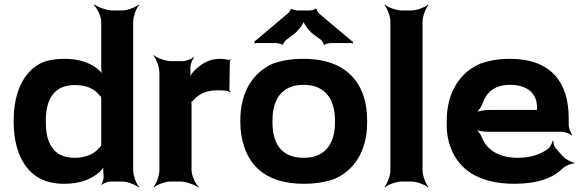

<svg xmlns="http://www.w3.org/2000/svg" viewBox="-20 -796 2541 842"><path d="M424 13 426 15C432 8 454 0 466 0H514C538 0 575 14 588 26L590 24C578 11 564 -26 564 -50V-700C564 -724 578 -761 590 -774L588 -776C575 -764 538 -750 514 -750H474C450 -750 410 -764 394 -776L391 -774C406 -761 424 -724 424 -700V-502C424 -489 426 -472 430 -464L434 -465C430 -474 415 -488 404 -497C370 -522 325 -538 264 -538C223 -538 186 -532 159 -519C81 -479 40 -387 40 -268V-258C40 -179 60 -112 94 -66C126 -24 175 10 262 10C330 10 376 -9 411 -37C423 -47 437 -63 440 -73L436 -74C432 -65 432 -46 434 -32C437 -19 431 5 424 13ZM424 -356V-172C424 -170 423 -156 424 -155L428 -159C427 -160 418 -152 417 -150C396 -123 361 -104 307 -104C208 -104 181 -178 181 -258V-268C181 -348 208 -423 308 -423C362 -423 396 -405 417 -377C418 -376 427 -368 428 -369L424 -373C423 -372 424 -358 424 -356Z M990 -391 992 -393C990 -395 986 -399 986 -403L988 -527C988 -529 991 -532 992 -533L990 -536C989 -535 986 -533 984 -533C973 -536 956 -538 944 -538C896 -538 861 -515 831 -485C821 -474 811 -458 808 -449L811 -448C815 -457 816 -475 815 -488V-497C814 -511 822 -534 831 -542L829 -545C819 -537 796 -528 781 -528H729C705 -528 668 -542 655 -554L653 -552C665 -539 679 -502 679 -478V-50C679 -26 665 11 653 24L655 26C668 14 705 0 729 0H770C794 0 834 14 850 26L852 24C837 11 820 -26 820 -50V-334C820 -337 820 -350 818 -351L816 -348C817 -347 827 -354 828 -356C852 -385 887 -400 936 -400C953 -400 981 -400 990 -391Z M1034 -269V-259C1034 -220 1040 -185 1051 -152C1082 -58 1160 10 1312 10C1362 10 1407 3 1446 -11C1534 -49 1590 -134 1590 -259V-269C1590 -308 1585 -343 1574 -376C1542 -470 1463 -538 1311 -538C1261 -538 1218 -531 1179 -518C1090 -479 1034 -394 1034 -269ZM1449 -269V-259C1449 -176 1414 -104 1312 -104C1207 -104 1175 -175 1175 -259V-269C1175 -351 1209 -424 1311 -424C1413 -424 1449 -352 1449 -269ZM1524 -615 1380 -736C1376 -740 1367 -753 1369 -756L1364 -758C1362 -754 1344 -750 1338 -750H1285C1279 -750 1261 -754 1259 -757L1255 -756C1256 -753 1246 -740 1242 -737L1101 -618C1100 -617 1098 -617 1097 -617L1096 -614C1096 -613 1098 -612 1098 -611C1098 -609 1096 -607 1095 -606L1097 -604C1098 -605 1100 -607 1102 -607H1191C1197 -607 1216 -603 1218 -600L1222 -601C1220 -604 1230 -617 1234 -620L1269 -646C1288 -661 1314 -694 1314 -710H1309C1309 -694 1335 -660 1354 -646L1388 -621C1392 -617 1401 -604 1399 -601L1404 -599C1405 -603 1424 -607 1430 -607H1523C1524 -607 1525 -605 1526 -604L1529 -607C1528 -608 1526 -609 1526 -610C1526 -611 1527 -611 1528 -612L1526 -615Z M1833 -50V-700C1833 -724 1847 -761 1859 -774L1857 -776C1844 -764 1807 -750 1783 -750H1742C1718 -750 1681 -764 1668 -776L1666 -774C1678 -761 1692 -724 1692 -700V-50C1692 -26 1678 11 1666 24L1668 26C1681 14 1718 0 1742 0H1783C1807 0 1844 14 1857 26L1859 24C1847 11 1833 -26 1833 -50Z M2217 -538C2169 -538 2128 -531 2089 -518C1996 -479 1939 -390 1939 -265V-246C1939 -211 1945 -178 1957 -147C1992 -55 2077 10 2236 10C2337 10 2406 -16 2447 -57C2459 -69 2486 -80 2498 -79L2499 -83C2486 -84 2459 -98 2448 -111L2417 -146C2410 -154 2406 -169 2407 -177L2403 -178C2402 -170 2394 -153 2386 -146C2355 -120 2309 -104 2249 -104C2168 -104 2114 -140 2094 -192C2089 -206 2074 -226 2063 -233L2060 -229C2071 -223 2101 -218 2121 -218H2444C2458 -218 2480 -209 2488 -202L2490 -204C2483 -212 2474 -234 2474 -248V-278C2474 -434 2397 -538 2217 -538ZM2335 -326V-320C2335 -317 2335 -311 2337 -310L2339 -312C2338 -314 2331 -314 2327 -314H2127C2106 -314 2072 -308 2060 -301L2064 -297C2076 -305 2091 -328 2097 -344C2112 -389 2148 -424 2216 -424C2292 -424 2335 -387 2335 -326Z"/></svg>

Font: Asimov
Style: EdgeWide
Weight: 500
Designer: Google
Version: Version 2.000980: 2014